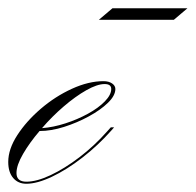

<svg xmlns="http://www.w3.org/2000/svg" viewBox="-56 -439 475 466"><path d="M8 2Q33 2 67 -14Q101 -30 137 -57.5Q173 -85 204 -120L213 -130H221L214 -122Q182 -86 144 -56.5Q106 -27 70 -10Q34 7 8 7Q-12 7 -24 -7Q-36 -21 -36 -46Q-36 -77 -14 -111Q8 -145 43 -175Q78 -205 118.5 -223.5Q159 -242 195 -242Q208 -242 216 -236.5Q224 -231 224 -223Q224 -207 206 -189.5Q188 -172 159.5 -156.5Q131 -141 99.5 -131Q68 -121 40 -121Q16 -93 0 -65.5Q-16 -38 -16 -19Q-16 2 8 2ZM198 -235Q180 -235 153.5 -220Q127 -205 98.5 -180.5Q70 -156 46 -128Q73 -130 102.5 -139.5Q132 -149 157.5 -163Q183 -177 198.5 -193Q214 -209 214 -223Q214 -235 198 -235ZM184 -391 217 -419H399L366 -391Z"/></svg>

Font: Ballet 72pt
Style: Regular
Weight: 400
Designer: Maximiliano R. Sproviero
Foundry: Omnibus-Type
Version: Version 1.100; ttfautohint (v1.8.3)